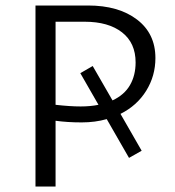

<svg xmlns="http://www.w3.org/2000/svg" viewBox="-20 -678 635 698"><path d="M418 -264 495 -130 449 -104 368 -245Q326 -233 277 -233Q225 -233 182 -239V0H109V-658H300Q411 -658 478 -607Q545 -556 545 -467Q545 -402 511.5 -348Q478 -294 418 -264ZM338 -297 272 -412 317 -438 389 -313Q432 -333 452.5 -368.5Q473 -404 473 -451Q473 -522 423.5 -560.5Q374 -599 288 -599H182V-297Q235 -291 273 -291Q309 -291 338 -297Z"/></svg>

Font: Ysabeau
Style: Regular
Weight: 400
Designer: Christian Thalmann (Catharsis Fonts)
Version: Version 0.003